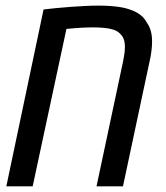

<svg xmlns="http://www.w3.org/2000/svg" viewBox="-20 -660 587 680"><path d="M2.4 0 134.3 -626.5Q153.8 -628.9 178.7 -631.3Q203.6 -633.8 230.2 -635.7Q256.8 -637.7 282.5 -638.9Q308.1 -640.1 329.1 -640.1Q372.1 -640.1 405.8 -634.8Q439.5 -629.4 465.3 -615.2Q477.1 -608.4 485.6 -599.9Q494.1 -591.3 500 -580.1Q509.8 -566.4 514.2 -549.8Q518.6 -533.2 518.6 -513.7Q518.6 -498 516.4 -479.5Q514.2 -460.9 509.3 -440.4L415.5 0H321.8L416 -442.9Q418.9 -457.5 420.7 -470Q422.4 -482.4 422.4 -493.7Q422.4 -509.8 418.2 -521.2Q414.1 -532.7 405.3 -540.5Q396 -550.8 380.1 -555.4Q364.3 -560.1 345.9 -561.5Q327.6 -563 310.5 -563Q291.5 -563 268.1 -561.8Q244.6 -560.5 215.3 -557.6L95.7 0Z"/></svg>

Font: Open Sans SemiCondensed Medium
Style: Italic
Weight: 500
Width: 4
Italic angle: -12°
Designer: Monotype Design Team
Foundry: Monotype Imaging Inc.
Version: Version 3.000